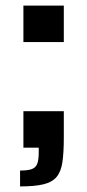

<svg xmlns="http://www.w3.org/2000/svg" viewBox="-20 -530 313 689"><path d="M52 139V82Q79 82 93.5 77Q108 72 113.5 58Q119 44 119 17V0H64V-131H209V-37Q209 17 204 51.5Q199 86 183 105Q167 124 135.5 131.5Q104 139 52 139ZM64 -379V-510H209V-379Z"/></svg>

Font: Saira Thin SemiBold
Style: Regular
Weight: 600
Version: Version 1.101